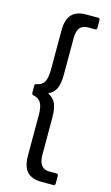

<svg xmlns="http://www.w3.org/2000/svg" viewBox="-135 -822 572 992"><g transform="rotate(15 151.0 -326.5)"><path d="M94 7V-210Q94 -253 81.5 -274Q69 -295 41 -300Q32 -302 32 -310V-350Q32 -359 41 -360Q69 -364 81.5 -385.5Q94 -407 94 -449V-661Q94 -719 119 -746.5Q144 -774 197 -774H260Q270 -774 270 -764V-722Q270 -712 260 -712H222Q193 -712 179 -694Q165 -676 165 -638V-444Q165 -398 153.5 -371.5Q142 -345 116 -332Q111 -330 116 -327Q142 -314 153.5 -287.5Q165 -261 165 -215V-16Q165 59 222 59H260Q270 59 270 69V111Q270 121 260 121H197Q144 121 119 93.5Q94 66 94 7Z"/></g></svg>

Font: Amber EN
Style: Regular
Weight: 400
Designer: Jeremy Tribby
Foundry: Tribby Type Co.
Version: Version 1.403 November 24, 2021